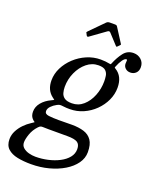

<svg xmlns="http://www.w3.org/2000/svg" viewBox="-248 -878 1005 1241"><g transform="rotate(20 254.5 -257.0)"><path d="M175.1 -645 169 -657Q165.3 -662.5 165.9 -664.5Q166.5 -666.5 171.8 -672L264.5 -766Q273.1 -774.5 287.3 -774.5H321.9Q330 -774.5 333.3 -772.5Q336.5 -770.5 339.4 -766L400.8 -670Q403.2 -666.5 403.2 -665Q403.2 -663.5 399.2 -659.5L387.4 -647.5Q382.1 -642 380.5 -642.2Q378.8 -642.5 374.4 -647L311.7 -715Q302.8 -724.5 291.4 -715.5L189.3 -642Q181.2 -635.5 175.1 -645ZM-65 155Q-65 125 -50.8 97.5Q-36.5 70 -14.8 47.8Q7 25.5 30 11Q46 0.5 48.8 -1.8Q51.5 -4 45.5 -7Q39.5 -10 30 -21.5Q17 -37.5 17 -64Q17 -98 40.5 -126.5Q64 -155 103 -173Q121 -181.5 120 -182.5Q119 -183.5 104.5 -194.5Q60 -229 60 -295Q60 -340 81 -382Q102 -424 138 -457.5Q174 -491 219.5 -510.5Q265 -530 314 -530Q348.5 -530 375.5 -524Q382 -522.5 383.8 -523.2Q385.5 -524 387.5 -529.5Q406.5 -576 432 -609Q457.5 -642 500 -642Q531 -642 552.5 -622.2Q574 -602.5 574 -571Q574 -545.5 558.8 -530.8Q543.5 -516 521 -516Q500 -516 486.5 -528.8Q473 -541.5 473 -560Q473 -573.5 474.2 -580.8Q475.5 -588 470 -588Q457.5 -588 444 -569Q430.5 -550 418 -518.5Q415.5 -512 417 -510.8Q418.5 -509.5 423.5 -506.5Q478 -473.5 478 -395Q478 -350 458.5 -308Q439 -266 405 -232.5Q371 -199 327 -179.5Q283 -160 234 -160Q222.5 -160 211.2 -160.5Q200 -161 190 -162.5Q174.5 -164.5 166.5 -163.8Q158.5 -163 146.5 -156.5Q125.5 -145.5 110.2 -129.5Q95 -113.5 95 -96Q95 -76 123 -72.5Q151 -69 192 -69Q211 -69 236.5 -69.5Q262 -70 283 -70Q330.5 -70 365.8 -59Q401 -48 420.5 -19.5Q440 9 440 62Q440 103.5 414.2 139.5Q388.5 175.5 343.8 202.5Q299 229.5 241.5 244.8Q184 260 120 260Q68.5 260 26.5 251.5Q-15.5 243 -40.2 220.2Q-65 197.5 -65 155ZM155 -285Q155 -263 160.5 -243.5Q166 -224 182.8 -212Q199.5 -200 234 -200Q278.5 -200 312 -229.5Q345.5 -259 364.2 -306Q383 -353 383 -405Q383 -422 380.2 -441.8Q377.5 -461.5 363 -475.8Q348.5 -490 314 -490Q269.5 -490 233.5 -460.5Q197.5 -431 176.2 -384Q155 -337 155 -285ZM81.5 21Q54 50.5 42 85.5Q30 120.5 30 142Q30 165 45.8 178.8Q61.5 192.5 84.8 198.8Q108 205 131 205Q174 205 216 195.5Q258 186 292.8 168Q327.5 150 348.2 124.5Q369 99 369 67Q369 34 349 21.5Q329 9 280 9H176Q163 9 150.2 9Q137.5 9 126 8.5Q106.5 7.5 99 9Q91.5 10.5 81.5 21Z"/></g></svg>

Font: Besley*
Style: Italic
Weight: 400
Italic angle: -13°
Designer: Owen Earl
Foundry: indestructible type*
Version: Version 2.000; ttfautohint (v1.8.3)